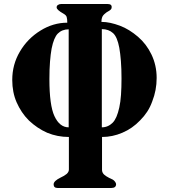

<svg xmlns="http://www.w3.org/2000/svg" viewBox="-20 -669 841 956"><path d="M760 -281Q760 -250 754.5 -221Q749 -192 738 -164Q728 -136 713 -113Q698 -90 678 -70Q639 -29 589 -8Q540 13 488 13V177Q488 190 498 200Q508 209 524 217Q532 220 541 225Q548 229 553 236Q558 243 558 248Q558 267 534 267H267Q247 267 247 249Q247 232 282 215Q300 207 312 197Q323 187 323 175V13Q266 13 215 -8Q190 -19 167 -34.5Q144 -50 124 -69Q104 -89 89 -111.5Q74 -134 63 -159Q41 -209 41 -271Q41 -348 79 -412Q117 -477 182 -517Q245 -556 315 -556Q315 -574 312 -584Q310 -593 296 -601Q262 -620 262 -632Q262 -640 268 -644Q275 -649 284 -649H516Q537 -649 536 -633Q536 -626 532 -622Q526 -616 518 -612Q514 -610 510.5 -607.5Q507 -605 505 -603Q493 -594 489 -584Q485 -575 485 -560Q507 -560 530 -555Q553 -550 577 -541Q601 -532 623.5 -518Q646 -504 667 -486Q709 -450 734 -398Q760 -344 760 -281ZM585 -278Q585 -327 582 -365Q579 -403 574 -431Q564 -485 543 -504Q521 -524 487 -524V-35Q518 -35 541 -58Q562 -79 574 -134Q580 -161 582.5 -197Q585 -233 585 -278ZM322 -523Q289 -523 268 -502Q248 -482 237 -427Q232 -400 229 -362Q226 -324 226 -275Q226 -145 251 -91Q277 -35 322 -35Z"/></svg>

Font: Shafarik
Style: Regular
Weight: 400
Version: Version 1.001; ttfautohint (v1.8.4.7-5d5b)